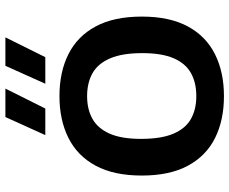

<svg xmlns="http://www.w3.org/2000/svg" viewBox="-89 -754 850 712"><g transform="rotate(-90 336.0 -398.0)"><path d="M335.5 7.5Q246.5 7.5 180.2 -25.5Q114 -58.5 77.5 -126.2Q41 -194 41 -297Q41 -400.5 77.5 -468.2Q114 -536 180.5 -569.2Q247 -602.5 335.5 -602.5Q425 -602.5 491.2 -569.2Q557.5 -536 594 -468.2Q630.5 -400.5 630.5 -297Q630.5 -194 594 -126.5Q557.5 -59 491 -25.8Q424.5 7.5 335.5 7.5ZM335.5 -95Q385.5 -95 421.2 -115Q457 -135 476 -179.2Q495 -223.5 495 -295Q495 -369 475.8 -414.2Q456.5 -459.5 420.8 -479.8Q385 -500 335.5 -500Q286.5 -500 251 -480Q215.5 -460 196.2 -416Q177 -372 177 -300Q177 -225.5 196 -180.5Q215 -135.5 250.5 -115.2Q286 -95 335.5 -95ZM381.5 -655 448 -803H553.5L480 -655ZM191 -655 258 -803H363.5L289.5 -655Z"/></g></svg>

Font: Encode Sans SC SemiBold
Style: Regular
Weight: 600
Version: Version 3.002